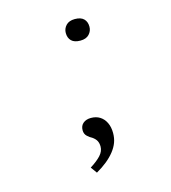

<svg xmlns="http://www.w3.org/2000/svg" viewBox="-104 -617 766 861"><g transform="rotate(-15 278.5 -186.5)"><path d="M240 159 219 130Q251 110 268.5 91Q286 72 286 50Q286 35 280.5 24Q275 13 261 3Q249 -3 238 -13.5Q227 -24 227 -41Q227 -62 241 -73.5Q255 -85 277 -85Q301 -85 318.5 -74Q336 -63 346 -42.5Q356 -22 356 6Q356 30 348.5 50Q341 70 326 89Q311 108 289.5 125.5Q268 143 240 159ZM322 -432Q294 -432 280.5 -445.5Q267 -459 267 -482Q267 -502 281 -517Q295 -532 322 -532Q350 -532 363.5 -518.5Q377 -505 377 -482Q377 -462 363 -447Q349 -432 322 -432Z"/></g></svg>

Font: Lexend Zetta ExtraLight
Style: Regular
Weight: 250
Version: Version 1.007